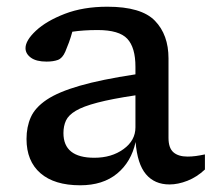

<svg xmlns="http://www.w3.org/2000/svg" viewBox="-20 -542 636 572"><path d="M485 7.5Q440.5 7.5 414.8 -23Q389 -53.5 384 -119Q371 -59.5 328.8 -24.8Q286.5 10 219 10Q142 10 100.5 -26Q59 -62 59 -128Q59 -164 71.8 -192.8Q84.5 -221.5 119 -244.8Q153.5 -268 217.5 -286.5Q281.5 -305 383.5 -320.5V-343Q383.5 -400.5 359.2 -426.5Q335 -452.5 271 -452.5Q249 -452.5 230.5 -451.2Q212 -450 195.5 -447.5Q190.5 -429.5 185.5 -415.8Q180.5 -402 174.5 -388Q166 -368.5 152.5 -363.5Q139 -358.5 118.5 -358.5Q88 -358.5 72 -370.2Q56 -382 56 -398.5Q56 -421.5 87 -450.5Q118 -479.5 173 -500.8Q228 -522 300 -522Q401 -522 441.5 -480.2Q482 -438.5 482 -368V-131Q482 -101 496.8 -88.2Q511.5 -75.5 539 -75.5Q550.5 -75.5 563.5 -77.2Q576.5 -79 590.5 -82V-37Q566.5 -14.5 538.5 -3.5Q510.5 7.5 485 7.5ZM169 -145.5Q169 -72 261 -72Q312.5 -72 348 -97.8Q383.5 -123.5 383.5 -162.5V-258Q313 -247.5 270.2 -236.2Q227.5 -225 205.8 -212Q184 -199 176.5 -182.8Q169 -166.5 169 -145.5Z"/></svg>

Font: Newsreader 6pt
Style: Regular
Weight: 400
Designer: Hugues Gentile
Foundry: Production Type
Version: Version 1.003; ttfautohint (v1.8.3)